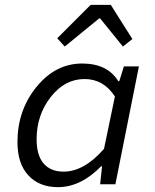

<svg xmlns="http://www.w3.org/2000/svg" viewBox="-20 -760 640 792"><path d="M219 12Q142 12 97 -36.5Q52 -85 52 -174Q52 -305 130.5 -401.5Q209 -498 319 -498Q423 -498 468 -425H472L491 -486H553L456 0H393L401 -74H397Q313 12 219 12ZM242 -52Q327 -52 409 -146L454 -362Q407 -434 329 -434Q247 -434 189 -359.5Q131 -285 131 -186Q131 -119 160 -85.5Q189 -52 242 -52ZM247 -568 216 -602 354 -740H437L526 -599L487 -568L393 -684H389Z"/></svg>

Font: TypoPRO Source Code Pro
Style: Italic
Weight: 400
Italic angle: -11°
Monospace: yes
Designer: Paul D. Hunt, Teo Tuominen
Foundry: Adobe Systems Incorporated
Version: Version 1.030;PS 1.0;hotconv 1.0.84;makeotf.lib2.5.63406